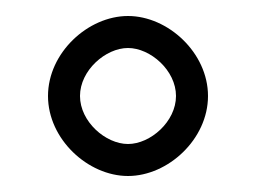

<svg xmlns="http://www.w3.org/2000/svg" viewBox="-20 -780 320 240"><path d="M140 -720C168 -720 200 -692 200 -660C200 -628 168 -600 140 -600C112 -600 80 -628 80 -660C80 -692 112 -720 140 -720ZM140 -760C90 -760 40 -714 40 -660C40 -606 90 -560 140 -560C190 -560 240 -606 240 -660C240 -714 190 -760 140 -760Z"/></svg>

Font: MikodacsPCS
Style: Regular
Weight: 900
Designer: gluk (gluksza@wp.pl)
Foundry: gluk (gluksza@wp.pl)
Version: Version 0.27